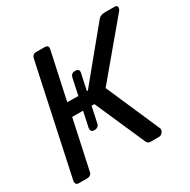

<svg xmlns="http://www.w3.org/2000/svg" viewBox="-157 -848 986 996"><g transform="rotate(-30 335.5 -350.0)"><path d="M18 -23 158 -676Q163 -700 185 -700H236Q261 -700 256 -676L195 -394L261 -393L282 -491Q287 -514 309 -514H315Q325 -514 330 -508Q335 -502 333 -491L312 -393H318L557 -684Q570 -700 595 -700H654Q673 -700 671 -685Q671 -676 663 -667L404 -358L545 -35Q546 -33 546 -28Q545 -18 537 -9Q529 0 517 0H468Q457 0 452 -4.5Q447 -9 444 -15L312 -315H295L275 -221Q274 -211 266 -204.5Q258 -198 248 -198H243Q232 -198 227.5 -204.5Q223 -211 224 -221L244 -315H179L116 -23Q115 -13 107 -6.5Q99 0 88 0H37Q26 0 21.5 -6.5Q17 -13 18 -23Z"/></g></svg>

Font: SVN-Rubik
Style: Italic
Weight: 400
Italic angle: -12°
Designer: Hubert and Fischer
Foundry: Hubert & Fischer
Version: Version 2.101; ttfautohint (v1.8.3)